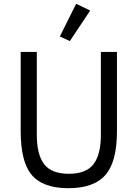

<svg xmlns="http://www.w3.org/2000/svg" viewBox="-20 -969 718 1001"><path d="M171.9 -698.2H87.9V-286.1Q87.9 -128.9 142.1 -61Q200.7 12.2 335.9 12.2Q473.1 12.2 533.2 -61Q589.8 -129.9 589.8 -286.1V-698.2H505.9V-266.1Q505.9 -163.1 467.5 -113Q429.2 -63 338.9 -63Q248.5 -63 210.2 -113Q171.9 -163.1 171.9 -266.1ZM344.2 -754.9 450.2 -914.1 377 -949.2 292 -778.8Z"/></svg>

Font: Plexus Sans
Style: Regular
Weight: 400
Version: Version 2.001;PS 002.001;hotconv 1.0.70;makeotf.lib2.5.58329